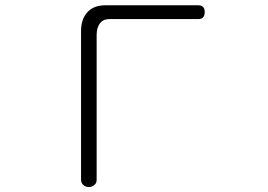

<svg xmlns="http://www.w3.org/2000/svg" viewBox="-20 -708 1040 746"><path d="M389.6 -687.5Q342.8 -687.5 318.4 -659.2Q294.9 -632.8 294.9 -586.9V-10.7Q294.9 2.9 303.7 10.7Q312.5 18.6 325.2 18.6Q336.9 18.6 345.7 11.7Q355.5 3.9 355.5 -8.8V-572.3Q355.5 -600.6 368.2 -617.2Q380.9 -633.8 404.3 -633.8H750Q775.4 -633.8 775.4 -661.1Q775.4 -687.5 750 -687.5Z"/></svg>

Font: GulimChe
Style: Regular
Weight: 400
Monospace: yes
Version: Version 2.21